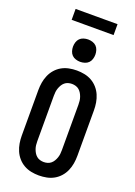

<svg xmlns="http://www.w3.org/2000/svg" viewBox="-205 -1206 910 1291"><g transform="rotate(20 250.0 -560.5)"><path d="M250 8Q222 8 194.5 2.5Q167 -3 143 -16.5Q119 -30 100.5 -51Q82 -72 71 -97.5Q60 -123 55.5 -150Q51 -177 51 -205V-530Q51 -558 55.5 -585Q60 -612 71 -637.5Q82 -663 100.5 -684Q119 -705 143 -718.5Q167 -732 194.5 -737.5Q222 -743 250 -743Q278 -743 305.5 -737.5Q333 -732 357 -718.5Q381 -705 399.5 -684Q418 -663 429 -637.5Q440 -612 444.5 -585Q449 -558 449 -530V-205Q449 -177 444.5 -150Q440 -123 429 -97.5Q418 -72 399.5 -51Q381 -30 357 -16.5Q333 -3 305.5 2.5Q278 8 250 8ZM250 -88Q264 -88 277.5 -92Q291 -96 301.5 -105Q312 -114 319 -126Q326 -138 330.5 -151Q335 -164 336.5 -177.5Q338 -191 338 -205V-530Q338 -544 336.5 -557.5Q335 -571 330.5 -584Q326 -597 319 -609Q312 -621 301.5 -630Q291 -639 277.5 -643Q264 -647 250 -647Q236 -647 222.5 -643Q209 -639 198.5 -630Q188 -621 181 -609Q174 -597 169.5 -584Q165 -571 163.5 -557.5Q162 -544 162 -530V-205Q162 -191 163.5 -177.5Q165 -164 169.5 -151Q174 -138 181 -126Q188 -114 198.5 -105Q209 -96 222.5 -92Q236 -88 250 -88ZM250 -805Q234 -805 218 -810Q202 -815 191 -826Q180 -837 175 -853Q170 -869 170 -885Q170 -901 175 -917Q180 -933 191 -944Q202 -955 218 -960Q234 -965 250 -965Q266 -965 282 -960Q298 -955 309 -944Q320 -933 325 -917Q330 -901 330 -885Q330 -869 325 -853Q320 -837 309 -826Q298 -815 282 -810Q266 -805 250 -805ZM100 -1051V-1129H400V-1051Z"/></g></svg>

Font: Iosevka Term Curly
Style: Bold
Weight: 700
Designer: Belleve Invis
Foundry: Belleve Invis
Version: Version 32.3.0